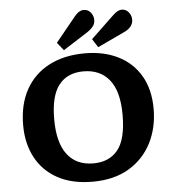

<svg xmlns="http://www.w3.org/2000/svg" viewBox="-62 -1016 979 1087"><g transform="rotate(-5 427.0 -472.5)"><path d="M421 14Q303 14 221.5 -31Q140 -76 98 -155.5Q56 -235 56 -338Q56 -457 103 -541Q150 -625 236 -669.5Q322 -714 439 -714Q547 -714 628.5 -673Q710 -632 755 -554.5Q800 -477 800 -367Q800 -259 755.5 -172.5Q711 -86 626.5 -36Q542 14 421 14ZM434 -89Q524 -89 573 -149.5Q622 -210 622 -349Q622 -482 569.5 -547.5Q517 -613 422 -613Q331 -613 282.5 -551.5Q234 -490 234 -357Q234 -224 285.5 -156.5Q337 -89 434 -89ZM323 -742 287 -787 402 -928Q416 -945 428.5 -952Q441 -959 453 -959Q480 -959 494.5 -939.5Q509 -920 509 -899Q509 -877 497 -861.5Q485 -846 461 -830ZM518 -742 487 -790 618 -915Q646 -942 668 -942Q692 -942 707.5 -923.5Q723 -905 723 -881Q723 -838 671 -814Z"/></g></svg>

Font: Literata 7pt
Style: Bold
Weight: 700
Designer: Latin by Veronika Burian and Jose Scaglione. Greek by Irene Vlachou. Cyrillic by Vera Evstafieva.
Foundry: TypeTogether
Version: Version 3.002